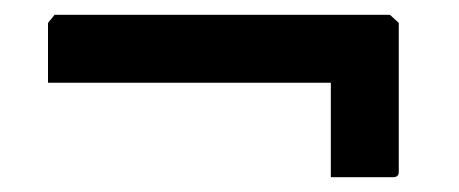

<svg xmlns="http://www.w3.org/2000/svg" viewBox="-20 -460 621 260"><path d="M428 -220V-348H45V-429L54 -440H508L520 -429V-227Q520 -220 512 -220Z"/></svg>

Font: Kreon Medium
Style: Regular
Weight: 500
Version: Version 2.002